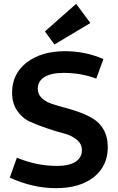

<svg xmlns="http://www.w3.org/2000/svg" viewBox="-20 -971 613 1001"><path d="M264 -739 214 -807 377 -951 451 -851ZM271 10Q151 10 31 -45L68 -149Q170 -106 277 -106Q340 -106 373.5 -127.5Q407 -149 407 -188Q407 -221 380 -243Q353 -265 312.5 -275.5Q272 -286 225 -302Q178 -318 137.5 -336Q97 -354 70 -393Q43 -432 43 -488Q43 -586 119 -645Q195 -704 319 -704Q426 -704 519 -663L482 -561Q403 -591 312 -591Q247 -591 212 -569.5Q177 -548 177 -508Q177 -480 197 -460.5Q217 -441 249.5 -430Q282 -419 320.5 -409Q359 -399 398 -384.5Q437 -370 469.5 -349.5Q502 -329 522 -292Q542 -255 542 -204Q542 -106 469.5 -48Q397 10 271 10Z"/></svg>

Font: Cantarell
Style: Bold
Weight: 700
Designer: Dave Crossland, Nikolaus Waxweiler, Florian Fecher, Jacques Le Bailly, Eben Sorkin, Alexei Vanyashin, Alexios Zavras, Em
Version: Version 0.303